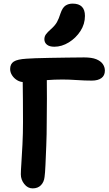

<svg xmlns="http://www.w3.org/2000/svg" viewBox="-20 -1027 600 1060"><path d="M160 13Q133 13 114 -11Q95 -35 95 -65Q95 -82 98 -126Q101 -170 104 -230Q107 -290 107 -353Q107 -424 106.5 -475.5Q106 -527 105.5 -564.5Q105 -602 103 -632L236 -638Q238 -619 238.5 -579.5Q239 -540 239 -482.5Q239 -425 238 -352Q238 -285 235.5 -223.5Q233 -162 231 -116.5Q229 -71 226 -50Q223 -22 206 -4.5Q189 13 160 13ZM110 -574Q91 -574 74 -584.5Q57 -595 46.5 -611.5Q36 -628 36 -646Q36 -674 56 -687Q76 -700 127 -703Q141 -704 175.5 -705.5Q210 -707 255 -707.5Q300 -708 349.5 -709Q399 -710 444 -710Q487 -710 511.5 -700Q536 -690 547.5 -673.5Q559 -657 559 -637Q559 -610 540 -596Q521 -582 487 -582Q448 -582 404.5 -585Q361 -588 325 -588Q279 -588 236 -584.5Q193 -581 160.5 -577.5Q128 -574 110 -574ZM280 -769Q253 -769 239 -780.5Q225 -792 225 -810Q225 -826 234 -838Q243 -850 260 -865Q284 -886 294.5 -905Q305 -924 314 -953Q325 -985 341.5 -996Q358 -1007 381 -1007Q415 -1007 432 -990Q449 -973 449 -939Q449 -894 424 -855.5Q399 -817 360 -793Q321 -769 280 -769Z"/></svg>

Font: Shantell Sans SemiBold
Style: Regular
Weight: 600
Designer: Stephen Nixon, Anya Danilova, Shantell Martin
Foundry: Arrow Type
Version: Version 1.011;[c5ecc13dd]